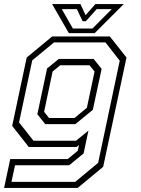

<svg xmlns="http://www.w3.org/2000/svg" viewBox="-40 -718 688 938"><path d="M-20 200 10 59H291L340 18.5L346 -10L334 0H100.5L19.5 -103L90.5 -437L215 -540H496.5L578 -437L464 97L339.5 200ZM16 170.5H327.5L439.5 77.5L545 -421.5L475 -511H224L117.5 -423L53 -120L123.5 -30.5H331.5L392 -80L368.5 31.5L298 89.5H33.5ZM181 -111.5 142.5 -160 190 -383.5 247 -430H417.5L456.5 -381.5L413.5 -181.5L328 -111.5ZM199.5 -141.5H324L384.5 -191.5L422 -368.5L397.5 -399H254L217 -368.5L175.5 -172ZM296.5 -556 214.5 -698H353L378 -644L426 -698H564.5L422.5 -556ZM316 -578.5H411.5L506 -673.5H432.5L379.5 -614.5H363.5L335.5 -673.5H262Z"/></svg>

Font: Tourney Thin Light
Style: Italic
Weight: 300
Italic angle: -12°
Version: Version 1.015